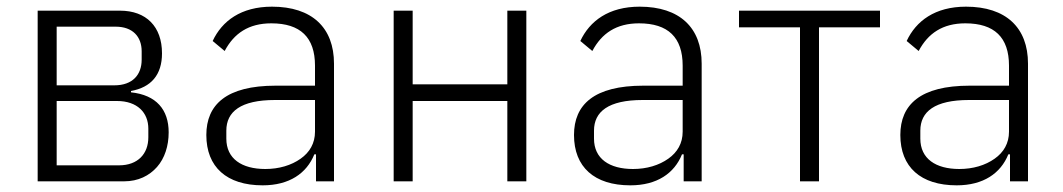

<svg xmlns="http://www.w3.org/2000/svg" viewBox="-20 -544 3190 576"><path d="M93 -512H340C419 -512 466 -464 466 -384C466 -319 433 -282 373 -271V-267C449 -259 486 -215 486 -147C486 -106 474 -69 451 -43C428 -17 395 0 352 0H93ZM337 -48C394 -48 425 -83 425 -132V-158C425 -206 392 -241 331 -241H150V-48ZM323 -288C378 -288 405 -320 405 -365V-390C405 -434 378 -464 327 -464H150V-288Z M796 -524C703 -524 646 -481 618 -421L654 -391C682 -444 726 -474 794 -474C881 -474 925 -432 925 -347V-287H807C659 -287 599 -230 599 -139C599 -43 660 12 768 12C848 12 900 -24 923 -81H928V0H982V-353C982 -461 916 -524 796 -524ZM925 -149C925 -114 909 -87 882 -68C854 -48 817 -37 776 -37C705 -37 659 -68 659 -128V-152C659 -209 702 -244 805 -244H925V-149Z M1161 -512H1218V-291H1502V-512H1559V0H1502V-241H1218V0H1161Z M1899 -524C1806 -524 1749 -481 1721 -421L1757 -391C1785 -444 1829 -474 1897 -474C1984 -474 2028 -432 2028 -347V-287H1910C1762 -287 1702 -230 1702 -139C1702 -43 1763 12 1871 12C1951 12 2003 -24 2026 -81H2031V0H2085V-353C2085 -461 2019 -524 1899 -524ZM2028 -149C2028 -114 2012 -87 1985 -68C1957 -48 1920 -37 1879 -37C1808 -37 1762 -68 1762 -128V-152C1762 -209 1805 -244 1908 -244H2028V-149Z M2380 -462H2197V-512H2620V-462H2437V0H2380Z M2878 -524C2785 -524 2728 -481 2700 -421L2736 -391C2764 -444 2808 -474 2876 -474C2963 -474 3007 -432 3007 -347V-287H2889C2741 -287 2681 -230 2681 -139C2681 -43 2742 12 2850 12C2930 12 2982 -24 3005 -81H3010V0H3064V-353C3064 -461 2998 -524 2878 -524ZM3007 -149C3007 -114 2991 -87 2964 -68C2936 -48 2899 -37 2858 -37C2787 -37 2741 -68 2741 -128V-152C2741 -209 2784 -244 2887 -244H3007V-149Z"/></svg>

Font: Plexus Sans Light
Style: Regular
Weight: 300
Version: Version 2.001;PS 002.001;hotconv 1.0.70;makeotf.lib2.5.58329